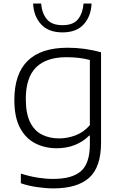

<svg xmlns="http://www.w3.org/2000/svg" viewBox="-20 -814 672 1064"><path d="M276 230Q235.5 230 186.5 223Q137.5 216 95.5 201.5V148Q144.5 163.5 189 170.5Q233.5 177.5 274.5 177.5Q380 177.5 429 134.2Q478 91 478 -14.5V-62.5H474Q442 -30 396.5 -11.2Q351 7.5 294 7.5Q228.5 7.5 175.2 -19.8Q122 -47 90.8 -105.8Q59.5 -164.5 59.5 -259.5Q59.5 -549.5 355 -549.5Q451 -549.5 540 -524V-23.5Q540 112 474.2 171Q408.5 230 276 230ZM308 -47Q354 -47 399.2 -64.2Q444.5 -81.5 478 -120.5V-481.5Q453 -488.5 420.2 -492.8Q387.5 -497 348.5 -497Q237 -497 180 -440.8Q123 -384.5 123 -265.5Q123 -184.5 147 -136.5Q171 -88.5 212.8 -67.8Q254.5 -47 308 -47ZM326.5 -634.5Q248.5 -634.5 207.5 -679.5Q166.5 -724.5 163.5 -794.5H208Q212 -741.5 239.2 -708Q266.5 -674.5 326.5 -674.5Q386.5 -674.5 412.8 -708Q439 -741.5 443 -794.5H487.5Q484.5 -724 444 -679.2Q403.5 -634.5 326.5 -634.5Z"/></svg>

Font: Encode Sans Exp Lt
Style: Regular
Weight: 300
Width: 7
Designer: Multiple Designers
Foundry: Impallari Type
Version: Version 3.002; ttfautohint (v1.8.3) -l 8 -r 50 -G 200 -x 14 